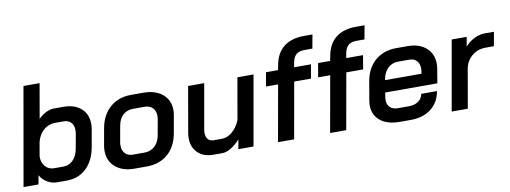

<svg xmlns="http://www.w3.org/2000/svg" viewBox="-59 -1023 3584 1350"><g transform="rotate(-10 1733.5 -348.0)"><path d="M138 -64 127 0H20L143 -700H258L215 -453Q240 -478 269.5 -492.5Q299 -507 327 -507H394Q474 -507 520 -465.5Q566 -424 566 -354Q566 -332 562 -313L541 -194Q524 -99 468 -45.5Q412 8 328 8H258Q221 8 188 -12Q155 -32 138 -64ZM321 -93Q362 -93 390.5 -122Q419 -151 428 -200L447 -306Q449 -315 449 -331Q449 -366 430 -386Q411 -406 378 -406H315Q270 -406 234.5 -375Q199 -344 186 -292L169 -194Q167 -150 191.5 -121.5Q216 -93 255 -93Z M625 -151Q625 -169 628 -187L650 -311Q667 -403 727 -455Q787 -507 877 -507H964Q1051 -507 1101.5 -464Q1152 -421 1152 -349Q1152 -337 1148 -311L1126 -187Q1109 -95 1049.5 -43.5Q990 8 898 8H811Q726 8 675.5 -35.5Q625 -79 625 -151ZM901 -91Q944 -91 974 -119Q1004 -147 1012 -194L1032 -305Q1034 -313 1034 -329Q1034 -365 1013.5 -386.5Q993 -408 958 -408H874Q830 -408 801 -381Q772 -354 764 -305L744 -194Q742 -185 742 -169Q742 -133 762 -112Q782 -91 817 -91Z M1223 -137Q1223 -159 1227 -178L1283 -499H1398L1341 -176Q1339 -160 1339 -154Q1339 -125 1353.5 -108.5Q1368 -92 1394 -92H1453Q1492 -92 1527 -122Q1562 -152 1583 -202L1635 -499H1750L1662 0H1554L1566 -68Q1536 -34 1501.5 -13Q1467 8 1438 8H1375Q1305 8 1264 -31.5Q1223 -71 1223 -137Z M1908 -400H1822L1839 -499H1925L1932 -534Q1947 -618 2001.5 -661Q2056 -704 2147 -704H2207L2189 -606H2131Q2096 -606 2075 -589.5Q2054 -573 2046 -533L2040 -499H2160L2143 -400H2023L1952 0H1837Z M2280 -400H2194L2211 -499H2297L2304 -534Q2319 -618 2373.5 -661Q2428 -704 2519 -704H2579L2561 -606H2503Q2468 -606 2447 -589.5Q2426 -573 2418 -533L2412 -499H2532L2515 -400H2395L2324 0H2209Z M2517 -142Q2517 -159 2520 -177L2543 -311Q2559 -403 2619.5 -455Q2680 -507 2771 -507H2851Q2934 -507 2983 -464Q3032 -421 3032 -350Q3032 -334 3029 -314L3012 -213H2640L2634 -177Q2633 -171 2633 -160Q2633 -127 2653 -108Q2673 -89 2708 -89H2786Q2828 -89 2855 -108Q2882 -127 2888 -160H3000Q2987 -81 2929.5 -36.5Q2872 8 2783 8H2704Q2617 8 2567 -32.5Q2517 -73 2517 -142ZM2914 -299 2916 -312Q2918 -321 2918 -336Q2918 -371 2899 -391Q2880 -411 2847 -411H2765Q2724 -411 2694.5 -383.5Q2665 -356 2656 -309L2654 -299Z M3165 -499H3272L3260 -431Q3287 -463 3325 -482Q3363 -501 3403 -501H3467L3449 -401H3389Q3332 -401 3291 -366Q3250 -331 3240 -275L3192 0H3077Z"/></g></svg>

Font: Bai Jamjuree SemiBold
Style: Italic
Weight: 600
Italic angle: -10°
Version: Version 1.000; ttfautohint (v1.6)